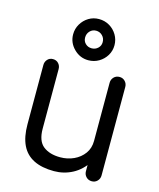

<svg xmlns="http://www.w3.org/2000/svg" viewBox="-118 -866 794 960"><g transform="rotate(15 279.5 -386.5)"><path d="M253 10Q190 10 148 -11Q106 -32 85.5 -74.5Q65 -117 65 -182V-489Q65 -506 76 -518Q87 -530 104 -530Q122 -530 133 -518Q144 -506 144 -489V-181Q144 -117 177 -91Q210 -65 265 -65Q303 -65 335.5 -80Q368 -95 388 -122.5Q408 -150 408 -188V-489Q408 -506 419.5 -518Q431 -530 449 -530Q466 -530 477.5 -518Q489 -506 489 -489V-31Q489 -14 477.5 -2Q466 10 449 10Q431 10 419.5 -2Q408 -14 408 -31V-103L425 -86Q393 -37 348.5 -13.5Q304 10 253 10ZM275 -570Q232 -570 200.5 -601.5Q169 -633 169 -676Q169 -705 183.5 -729.5Q198 -754 222 -768.5Q246 -783 275 -783Q305 -783 329.5 -768.5Q354 -754 368.5 -729.5Q383 -705 383 -676Q383 -647 368.5 -623Q354 -599 329.5 -584.5Q305 -570 275 -570ZM276 -632Q295 -632 308.5 -644.5Q322 -657 322 -676Q322 -696 308.5 -709.5Q295 -723 276 -723Q257 -723 244 -709.5Q231 -696 231 -676Q231 -657 244 -644.5Q257 -632 276 -632Z"/></g></svg>

Font: National Park
Style: Regular
Weight: 400
Designer: Andrea Herstowski, Ben Hoepner
Version: Version 1.009